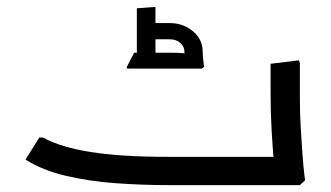

<svg xmlns="http://www.w3.org/2000/svg" viewBox="-20 -537 959 557"><path d="M467 0Q392 0 315.5 -5.5Q239 -11 171 -27Q103 -43 54 -74L94 -138H105Q155 -110 243 -96Q331 -82 467 -82H774L773 0ZM774 0 777 -42Q777 -42 774 -74.5Q771 -107 768 -158Q765 -209 765 -265V-352L847 -362L850 -354V-247Q850 -206 852.5 -165Q855 -124 857.5 -89.5Q860 -55 862.5 -34.5Q865 -14 865 -14L850 0ZM679 0V-82H785V0ZM679 0Q668 0 663.5 -12Q659 -24 659 -42Q659 -60 663.5 -71Q668 -82 679 -82ZM515 -387Q515 -402 503 -412.5Q491 -423 473 -423H417V-470H473Q511 -470 539.5 -446.5Q568 -423 568 -387ZM349 -338 347 -341 369 -384H409V-338ZM409 -338V-384H480Q494 -384 508 -383Q522 -382 522 -382V-338ZM520 -338Q519 -351 517 -364Q515 -377 515 -387H568Q568 -377 569.5 -364.5Q571 -352 572 -343L566 -338ZM377 -338V-513L431 -517V-338Z"/></svg>

Font: Fustat Medium
Style: Regular
Weight: 500
Designer: Mohamed Gaber, Khaled Hosny, Laura Garcia Mut
Foundry: Kief Type Foundry, Alif Type Foundry, Hard Type Foundry
Version: Version 1.007